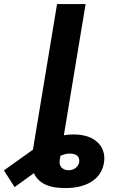

<svg xmlns="http://www.w3.org/2000/svg" viewBox="-158 -748 586 972"><path d="M171.4 204.1Q102.5 204.1 63.2 181.9Q23.9 159.7 10.5 119.6Q-2.9 79.6 5.9 26.4L27.8 -105.5H171.9L145 59.1Q140.1 85.9 153.6 99.9Q167 113.8 189.5 113.8Q209.5 113.8 224.6 102.5Q239.7 91.3 242.7 72.8Q245.6 54.7 235.4 43Q225.1 31.2 202.1 29.8Q186.5 28.3 170.2 32.7Q153.8 37.1 132.6 48.3Q111.3 59.6 81.5 79.6L-84 199.2L-138.2 114.7L20.5 1.5Q61 -28.3 111.3 -47.9Q161.6 -67.4 212.4 -67.4Q294.9 -67.4 336.7 -26.6Q378.4 14.2 368.2 77.1Q358.4 136.7 307.1 170.4Q255.9 204.1 171.4 204.1ZM275.4 -727.5 154.8 0H10.3L130.9 -727.5Z"/></svg>

Font: Inter 28pt
Style: Bold Italic
Weight: 700
Italic angle: -9.3988°
Designer: Rasmus Andersson
Foundry: rsms
Version: Version 4.001;git-66647c0bb